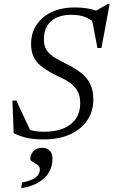

<svg xmlns="http://www.w3.org/2000/svg" viewBox="-20 -719 594 1004"><path d="M485 -593Q452.5 -618.5 424.8 -630Q397 -641.5 352 -641.5Q307 -641.5 275 -626.5Q243 -611.5 226.2 -583Q209.5 -554.5 209.5 -513Q209.5 -471.5 231.2 -447.2Q253 -423 285.8 -406.5Q318.5 -390 350.5 -372.5Q382.5 -355.5 409.2 -333.5Q436 -311.5 452 -279Q468 -246.5 468 -197.5Q468 -136.5 436 -89.5Q404 -42.5 346 -16.2Q288 10 210 10Q160.5 10 125.5 3Q90.5 -4 51.5 -22.5L45 -193H65.5L143 -27L121 -45Q144.5 -36 164.8 -33Q185 -30 209 -30Q271 -30 313.2 -48Q355.5 -66 377.5 -99.5Q399.5 -133 399.5 -178.5Q399.5 -218.5 384.2 -244.2Q369 -270 345 -286.8Q321 -303.5 294 -315.5Q267 -327.5 244 -340.5Q213.5 -358 190.5 -377.2Q167.5 -396.5 155 -423.5Q142.5 -450.5 142.5 -490Q142.5 -544.5 170 -587.5Q197.5 -630.5 248.8 -655.2Q300 -680 371.5 -680Q406 -680 435.5 -675.2Q465 -670.5 502 -656.5L472.5 -657.5L545 -699H553.5L510.5 -468H489.5L457 -636.5ZM138.5 112.5Q138.5 92.5 153.2 73.2Q168 54 203 54Q224 54 239.2 68Q254.5 82 254.5 112.5Q254.5 148.5 237.2 179.8Q220 211 183.8 233.5Q147.5 256 91 265L95 235.5Q132 228 152.2 217.5Q172.5 207 180.5 194Q188.5 181 188.5 166.5Q188.5 152 176 143Q163.5 134 151 127.2Q138.5 120.5 138.5 112.5Z"/></svg>

Font: Newsreader 18pt
Style: Italic
Weight: 400
Italic angle: -17°
Version: Version 1.003